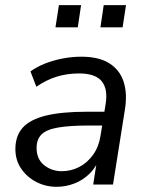

<svg xmlns="http://www.w3.org/2000/svg" viewBox="-20 -715 570 744"><path d="M199.4 8.9Q157 8.9 120.5 -10Q84.1 -28.9 61.8 -61.8Q39.6 -94.8 39.6 -137.3Q39.6 -188.8 68.3 -220.5Q97.1 -252.2 158.1 -267.1Q219.1 -282 314.6 -282H395.1L386.8 -228.6H325.9Q248.9 -228.6 204.3 -220.7Q159.8 -212.9 140.8 -193.9Q121.8 -174.9 121.8 -142.1Q121.8 -98.1 151.2 -74.9Q180.5 -51.6 219.3 -51.6Q255.5 -51.6 287.1 -68Q318.7 -84.4 340.9 -115.5Q363.1 -146.6 369.7 -190.1L389.3 -311.7Q398.8 -369.8 374.2 -400.1Q349.6 -430.4 286.2 -430.4Q241.1 -430.4 200.7 -418.2Q160.2 -405.9 120.8 -378.9L98.1 -438.3Q122.1 -455.8 154.2 -468.6Q186.3 -481.3 222.6 -488.3Q258.9 -495.3 294.8 -495.3Q363.2 -495.3 403.6 -469.7Q444.1 -444.2 459.1 -398.2Q474 -352.1 464 -290.3L417.9 0H341.2L358.3 -110.4H368.3Q354.8 -69.8 328.2 -43.2Q301.7 -16.7 268 -3.9Q234.4 8.9 199.4 8.9ZM369.2 -609.2 381.9 -695H468.3L455.1 -609.2ZM195 -609.2 208.3 -695H294.2L281.4 -609.2Z"/></svg>

Font: Nunito Sans 12pt ExtraLight
Style: Italic
Weight: 200
Italic angle: -9°
Designer: Vernon Adams
Foundry: Vernon Adams
Version: Version 3.101;gftools[0.9.27]